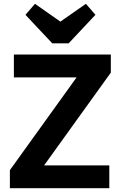

<svg xmlns="http://www.w3.org/2000/svg" viewBox="-20 -990 638 1010"><path d="M32 -95 401 -608H563L194 -95ZM32 0V-95L134 -120H555V0ZM53 -583V-703H563V-608L460 -583ZM432 -970 482 -912 341 -762H255L114 -912L164 -970L345 -843H250Z"/></svg>

Font: Outfit SemiBold
Style: Regular
Weight: 600
Designer: Rodrigo Fuenzalida
Foundry: fragTYPE
Version: Version 1.100;gftools[0.9.27]